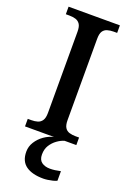

<svg xmlns="http://www.w3.org/2000/svg" viewBox="-177 -775 731 1076"><g transform="rotate(20 188.0 -237.0)"><path d="M35 0V-45H56Q77 -45 93.5 -50Q110 -55 120 -70Q130 -85 130 -115V-599Q130 -630 120 -644.5Q110 -659 93.5 -664Q77 -669 56 -669H35V-714H341V-669H320Q300 -669 283 -664Q266 -659 256.5 -644.5Q247 -630 247 -599V-115Q247 -85 256.5 -70Q266 -55 283 -50Q300 -45 320 -45H341V0ZM231 240Q164 240 127 213.5Q90 187 90 130Q90 99 107 72Q124 45 151 26Q178 7 208 0H271Q250 6 228.5 21.5Q207 37 192.5 60Q178 83 178 115Q178 147 197.5 161Q217 175 247 175Q261 175 276.5 173Q292 171 310 167V224Q300 229 285.5 232.5Q271 236 256.5 238Q242 240 231 240Z"/></g></svg>

Font: Noto Serif Kannada Medium
Style: Regular
Weight: 500
Version: Version 2.003